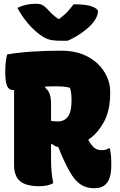

<svg xmlns="http://www.w3.org/2000/svg" viewBox="-20 -983 640 1023"><path d="M264 -7Q247 2 229 5.5Q211 9 188 9Q118 9 86.5 -18Q55 -45 55 -105V-503Q52 -503 50 -503Q28 -503 18 -524.5Q8 -546 8 -601Q8 -632 11 -654.5Q14 -677 18 -693Q83 -704 157.5 -708.5Q232 -713 307 -713Q371 -713 419.5 -694Q468 -675 501 -643Q534 -611 550.5 -572.5Q567 -534 567 -496V-486Q567 -394 533.5 -333Q500 -272 450 -238Q456 -228 463 -218Q476 -198 490 -190.5Q504 -183 522 -183Q546 -183 559 -193H565Q570 -171 571.5 -152Q573 -133 573 -105Q573 -30 545 -3Q523 20 483 20Q440 20 409 -0.5Q378 -21 350 -71Q332 -104 317.5 -135.5Q303 -167 291 -199Q271 -204 259 -215H252V-132Q252 -60 264 -7ZM252 -427V-339Q270 -336 288 -336Q323 -336 342 -361.5Q361 -387 361 -445V-456Q361 -473 359 -487.5Q357 -502 353 -515Q337 -520 318 -521.5Q299 -523 274 -523Q248 -523 222 -522L220 -516Q240 -500 246 -478.5Q252 -457 252 -427ZM341 -766H301Q265 -766 241.5 -772.5Q218 -779 189 -801Q157 -825 127 -860.5Q97 -896 73 -941Q98 -953 122 -958Q146 -963 172 -963Q198 -963 211.5 -953Q225 -943 235 -932Q245 -920 257.5 -908.5Q270 -897 289 -883H297Q326 -905 343.5 -925Q361 -945 372 -960H378Q441 -960 471.5 -948Q502 -936 502 -922Q502 -912 496.5 -897Q491 -882 478 -865Q456 -837 418 -810Q380 -783 341 -766Z"/></svg>

Font: Recursive Sn Csl St Blk
Style: Regular
Weight: 900
Version: Version 1.079;hotconv 1.0.112;makeotfexe 2.5.65598; ttfautoh